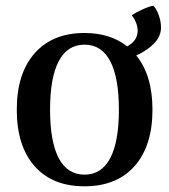

<svg xmlns="http://www.w3.org/2000/svg" viewBox="-20 -642 595 675"><path d="M459 -447Q516 -378 516 -256Q516 -129 453 -58Q390 13 277 13Q164 13 101.5 -58Q39 -129 39 -256Q39 -384 102 -455Q165 -526 277 -526Q368 -526 427 -479Q464 -499 464 -534Q464 -548 458 -563Q452 -578 443 -588Q455 -597 479 -608Q503 -619 519 -622Q530 -611 538 -589Q546 -567 546 -545Q546 -515 522.5 -490Q499 -465 459 -447ZM398 -256Q398 -369 367.5 -427Q337 -485 277 -485Q217 -485 186.5 -427Q156 -369 156 -256Q156 -144 186.5 -86Q217 -28 277 -28Q337 -28 367.5 -86Q398 -144 398 -256Z"/></svg>

Font: Arima Madurai
Style: Bold
Weight: 700
Designer: Joana Correia and Natanael Gama
Foundry: NDISCOVER
Version: Version 1.019